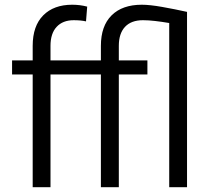

<svg xmlns="http://www.w3.org/2000/svg" viewBox="-20 -780 881 800"><path d="M190.4 0H116.2V-469.7H30.3V-528.3H116.2V-588.9Q116.2 -671.9 160.2 -716.1Q204.1 -760.3 280.8 -760.3Q313.5 -760.3 343.3 -752.4L338.4 -690.9Q317.4 -695.8 287.1 -695.8Q241.7 -695.8 216.1 -668.2Q190.4 -640.6 190.4 -588.9V-528.3H400.4V-588.9Q400.4 -671.9 445.1 -716.1Q489.7 -760.3 570.8 -760.3Q604 -760.3 656.5 -751Q709 -741.7 759.3 -730.5V0H685.1V-684.1Q653.3 -689.5 626 -692.6Q598.6 -695.8 575.7 -695.8Q526.9 -695.8 501 -668.2Q475.1 -640.6 475.1 -588.9V-528.3H594.2V-469.7H475.1V0H400.4V-469.7H190.4Z"/></svg>

Font: Vazirmatn RD FD Light
Style: Regular
Weight: 300
Designer: Saber Rastikerdar
Foundry: Saber Rastikerdar
Version: Version 33.003